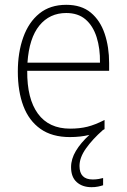

<svg xmlns="http://www.w3.org/2000/svg" viewBox="-20 -652 527 797"><path d="M310 37Q310 93 365 93Q378 93 389.5 91Q401 89 408 87V117Q399 120 387 122.5Q375 125 360 125Q322 125 298.5 104Q275 83 275 42Q275 8 295 -25.5Q315 -59 351 -92Q314 -83 270 -83Q196 -83 148 -117Q100 -151 77 -212Q54 -273 54 -355Q54 -434 76.5 -497Q99 -560 143.5 -596Q188 -632 255 -632Q318 -632 357 -599.5Q396 -567 414.5 -512Q433 -457 433 -390V-358H93Q92 -242 137.5 -180Q183 -118 271 -118Q311 -118 343 -126Q375 -134 414 -154V-116Q410 -114 407 -112Q364 -74 337 -36Q310 2 310 37ZM255 -598Q186 -598 143.5 -546Q101 -494 94 -392H395Q396 -451 381 -498Q366 -545 335 -571.5Q304 -598 255 -598Z"/></svg>

Font: Noto Sans Telugu UI SemiCondensed ExtraLight
Style: Regular
Weight: 200
Width: 4
Designer: Jelle Bosma - Monotype Design Team
Foundry: Monotype Imaging Inc.
Version: Version 2.005; ttfautohint (v1.8.4.7-5d5b)